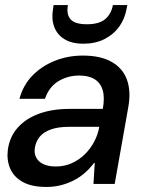

<svg xmlns="http://www.w3.org/2000/svg" viewBox="-20 -728 565 760"><path d="M164 12Q105 12 69.5 -8Q34 -28 20 -61.5Q6 -95 11 -135Q18 -186 49.5 -222Q81 -258 133.5 -277.5Q186 -297 256 -297H387Q395 -342 386.5 -371Q378 -400 354.5 -414.5Q331 -429 294 -429Q248 -429 211 -406.5Q174 -384 158 -337H57Q72 -392 109 -429.5Q146 -467 197.5 -487.5Q249 -508 308 -508Q378 -508 422 -483Q466 -458 482.5 -412.5Q499 -367 488 -305L434 0H350L355 -83H352Q335 -60 314.5 -42.5Q294 -25 270 -13Q246 -1 219.5 5.5Q193 12 164 12ZM201 -69Q235 -69 264 -82Q293 -95 315.5 -117Q338 -139 353 -167.5Q368 -196 373 -226H253Q210 -226 181 -215.5Q152 -205 137 -186.5Q122 -168 118 -143Q113 -109 135.5 -89Q158 -69 201 -69ZM310 -555Q264 -555 235 -573Q206 -591 194.5 -622Q183 -653 190 -693L192 -708H249Q242 -672 259 -652Q276 -632 324 -632Q372 -632 396 -652Q420 -672 427 -708H484L481 -693Q474 -653 451.5 -622Q429 -591 393 -573Q357 -555 310 -555Z"/></svg>

Font: DM Sans 36pt Medium
Style: Italic
Weight: 500
Italic angle: -10°
Designer: Colophon Foundry, Jonny Pinhorn
Foundry: Colophon Foundry
Version: Version 4.004;gftools[0.9.30]